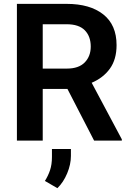

<svg xmlns="http://www.w3.org/2000/svg" viewBox="-20 -731 675 998"><path d="M469.2 0 330.6 -268.6H202.1V0H67.9V-710.9H326.2Q447.8 -710.9 516.8 -656.2Q585.9 -601.6 585.9 -496.6Q585.9 -422.4 551.3 -374.3Q516.6 -326.2 456.5 -300.8L613.3 -6.8V0ZM326.2 -605H202.1V-374.5H327.6Q389.2 -374.5 420.4 -406.5Q451.7 -438.5 451.7 -488.8Q451.7 -542 420.9 -573.5Q390.1 -605 326.2 -605ZM348.6 43.5V79.6Q348.6 123.5 329.1 170.2Q309.6 216.8 278.3 247.1L213.4 209.5Q230.5 182.6 240.2 153.3Q250 124 250 85V43.5Z"/></svg>

Font: Vazirmatn RD SemiBold
Style: Regular
Weight: 600
Designer: Saber Rastikerdar
Foundry: Saber Rastikerdar
Version: Version 32.102